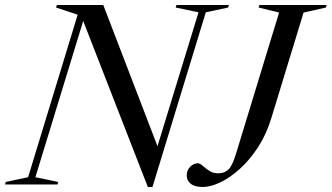

<svg xmlns="http://www.w3.org/2000/svg" viewBox="-57 -735 1322 765"><path d="M763 -686 550.5 10H532L274.5 -651.5L84 -29L175 -10L172 0H-37L-34 -10L55 -29L252.5 -676.5L166.5 -705L169.5 -715H354.5L570.5 -152.5L734 -686L643 -705L646 -715H855L852 -705ZM1024 -264Q1004 -199 970.8 -148Q937.5 -97 898.2 -61.8Q859 -26.5 820.5 -8.2Q782 10 751 10Q719 10 703 -2.8Q687 -15.5 687 -36Q687 -57.5 701.2 -71Q715.5 -84.5 731.5 -84.5Q739.5 -84.5 750.5 -74.5Q761.5 -64.5 776.8 -54.5Q792 -44.5 812.5 -44.5Q838 -44.5 853.8 -60.2Q869.5 -76 884 -124.5L1055 -685L973.5 -705L976.5 -715H1244.5L1241.5 -705L1152.5 -685Z"/></svg>

Font: Newsreader Display
Style: Italic
Weight: 400
Italic angle: -17°
Designer: Hugues Gentile
Foundry: Production Type
Version: Version 1.001